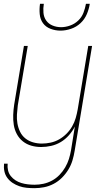

<svg xmlns="http://www.w3.org/2000/svg" viewBox="-23 -760 543 1003"><path d="M157 223Q136 223 116 221Q96 219 77.5 212.5Q59 206 43 195.5Q27 185 15.5 169.5Q4 154 0 135Q-4 116 -2 95H17Q15 113 19 130Q23 147 33.5 160Q44 173 58 182Q72 191 88.5 196Q105 201 123 203Q141 205 158 205Q181 205 204 200Q227 195 248.5 183.5Q270 172 287.5 154Q305 136 317.5 114.5Q330 93 337 70.5Q344 48 348 25L368 -99Q356 -75 337 -53.5Q318 -32 294.5 -18Q271 -4 244.5 2Q218 8 192 8Q165 8 140.5 1Q116 -6 96.5 -21.5Q77 -37 65 -59.5Q53 -82 49 -107.5Q45 -133 46 -159.5Q47 -186 51 -213L102 -520H122L70 -210Q67 -186 65.5 -162Q64 -138 68 -115Q72 -92 82 -71.5Q92 -51 109.5 -37Q127 -23 149.5 -16.5Q172 -10 196 -10Q218 -10 241.5 -15Q265 -20 286 -32Q307 -44 324.5 -61.5Q342 -79 354 -100Q366 -121 372.5 -143.5Q379 -166 383 -189L438 -520H458L367 28Q363 53 355.5 78Q348 103 334 126Q320 149 300.5 168.5Q281 188 257 200.5Q233 213 207.5 218Q182 223 157 223ZM293 -600Q266 -600 241 -609.5Q216 -619 201.5 -639Q187 -659 184.5 -686Q182 -713 186 -740H206Q202 -717 204 -693.5Q206 -670 218.5 -652.5Q231 -635 252 -626.5Q273 -618 296 -618Q319 -618 343 -626.5Q367 -635 385.5 -652.5Q404 -670 413 -693.5Q422 -717 426 -740H446Q442 -713 430.5 -686Q419 -659 397.5 -639Q376 -619 348 -609.5Q320 -600 293 -600Z"/></svg>

Font: Iosevka Term Curly Thin
Style: Italic
Weight: 100
Italic angle: -9°
Designer: Belleve Invis
Foundry: Belleve Invis
Version: Version 32.3.0